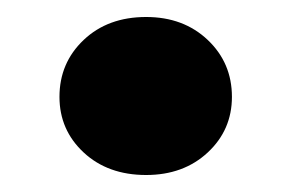

<svg xmlns="http://www.w3.org/2000/svg" viewBox="-20 -428 339 226"><path d="M152 -222Q107 -222 78.5 -248.5Q50 -275 50 -314Q50 -354 78.5 -381Q107 -408 152 -408Q196 -408 224.5 -381Q253 -354 253 -314Q253 -275 224.5 -248.5Q196 -222 152 -222Z"/></svg>

Font: MSTAGE
Style: Bold
Weight: 700
Designer: Ninad Kale (Devanagari), Jonny Pinhorn (Latin)
Foundry: Indian Type Foundry
Version: 4.004